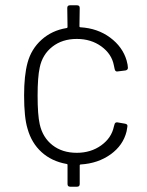

<svg xmlns="http://www.w3.org/2000/svg" viewBox="-20 -704 555 725"><path d="M235 -9V-81Q235 -85 231 -85Q175 -95 137 -129.5Q99 -164 84 -218Q71 -260 71 -344Q71 -419 84 -467Q98 -519 137 -554Q176 -589 231 -598Q235 -598 235 -603L234 -674Q234 -684 244 -684H271Q281 -684 281 -674L280 -605Q280 -601 284 -601Q349 -597 396 -562Q443 -527 458 -476Q463 -458 463 -448Q463 -440 454 -438L422 -434Q415 -434 413 -443L410 -457Q402 -500 363 -528.5Q324 -557 270 -557Q215 -557 177.5 -527.5Q140 -498 130 -449Q122 -413 122 -343Q122 -270 130 -235Q141 -185 178 -156Q215 -127 270 -127Q323 -127 362 -155Q401 -183 410 -226L412 -233Q414 -243 423 -242L452 -237Q463 -235 461 -226L458 -208Q445 -155 397.5 -121Q350 -87 285 -83Q281 -83 281 -79V-9Q281 1 271 1H245Q235 1 235 -9Z"/></svg>

Font: Barlow GEO Light
Style: Regular
Weight: 300
Designer: Jeremy Tribby
Foundry: Tribby Type
Version: Version 1.408